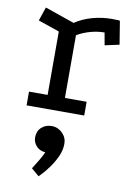

<svg xmlns="http://www.w3.org/2000/svg" viewBox="-85 -498 587 853"><g transform="rotate(10 209.0 -71.5)"><path d="M185 -397Q219 -420 262 -432Q305 -444 348 -444Q384 -444 386 -442L403 -337L338 -323L328 -379Q297 -379 264.5 -370Q232 -361 205 -345V-62H303V0H43V-62H127V-348L31 -381L52 -443ZM150 301 115 271Q115 271 123 258.5Q131 246 142 227.5Q153 209 161 191Q135 189 120 172Q105 155 105 133Q105 105 123.5 88Q142 71 170 71Q197 71 217.5 91Q238 111 238 139Q238 168 225 196.5Q212 225 194.5 249Q177 273 163.5 287Q150 301 150 301Z"/></g></svg>

Font: Podkova
Style: Regular
Weight: 400
Designer: Ilya Yudin
Foundry: Cyreal (www.cyreal.org)
Version: Version 2.103